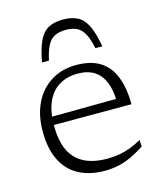

<svg xmlns="http://www.w3.org/2000/svg" viewBox="-110 -802 756 894"><g transform="rotate(-15 268.0 -355.5)"><path d="M282 -500.5Q353 -500.5 397.2 -472.2Q441.5 -444 462.5 -390Q483.5 -336 484.5 -257.5H103.5L100.5 -297L446.5 -300L421.5 -286.5Q421 -342 405.2 -380.8Q389.5 -419.5 358 -439.8Q326.5 -460 278.5 -460Q228 -460 190 -437.8Q152 -415.5 131 -369.8Q110 -324 110 -253.5Q110 -180.5 132.5 -133.8Q155 -87 199.8 -64.2Q244.5 -41.5 311 -41.5Q341.5 -41.5 368.8 -46.2Q396 -51 422.5 -61Q449 -71 477 -86.5L479.5 -55.5Q445 -32.5 413.5 -18Q382 -3.5 350.8 3.2Q319.5 10 285 10Q212 10 159.8 -18.2Q107.5 -46.5 79.8 -102.5Q52 -158.5 52 -241Q52 -319.5 80.5 -377.8Q109 -436 161 -468.2Q213 -500.5 282 -500.5ZM277.5 -671Q246 -671 224.5 -660.5Q203 -650 189.2 -624.2Q175.5 -598.5 165.5 -553H132Q144 -618.5 161.8 -655Q179.5 -691.5 207.5 -706.2Q235.5 -721 277.5 -721Q319.5 -721 347.8 -706.2Q376 -691.5 393.8 -655Q411.5 -618.5 423 -553H389.5Q380 -598.5 366 -624.2Q352 -650 330.8 -660.5Q309.5 -671 277.5 -671Z"/></g></svg>

Font: Newsreader 9pt Light
Style: Regular
Weight: 300
Designer: Hugues Gentile
Foundry: Production Type
Version: Version 1.003